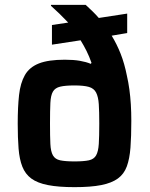

<svg xmlns="http://www.w3.org/2000/svg" viewBox="-20 -763 617 791"><path d="M287 8Q221 8 177.5 -0.5Q134 -9 109 -27.5Q84 -46 72 -76.5Q60 -107 56.5 -151Q53 -195 53 -254Q53 -322 58.5 -371.5Q64 -421 82.5 -453.5Q101 -486 140 -501.5Q179 -517 247 -517Q283 -517 309 -512.5Q335 -508 354 -500L357 -504Q348 -530 336.5 -553Q325 -576 312 -597L194 -579V-660L261 -670Q243 -689 225 -706.5Q207 -724 190 -739V-743H333Q347 -730 360.5 -717Q374 -704 387 -689L504 -707V-627L440 -616Q461 -582 477 -541.5Q493 -501 503 -450Q509 -424 513 -394.5Q517 -365 519 -333Q521 -301 521 -265Q521 -201 517.5 -155Q514 -109 502.5 -77.5Q491 -46 465.5 -27.5Q440 -9 397 -0.5Q354 8 287 8ZM287 -98Q325 -98 346 -102.5Q367 -107 376 -123Q385 -139 387 -170Q389 -201 389 -254Q389 -303 387 -333.5Q385 -364 376 -381.5Q367 -399 346 -405Q325 -411 287 -411Q249 -411 228 -406Q207 -401 198 -385.5Q189 -370 187.5 -338.5Q186 -307 186 -254Q186 -201 187.5 -170Q189 -139 198 -123Q207 -107 228 -102.5Q249 -98 287 -98Z"/></svg>

Font: Saira Thin SemiBold
Style: Regular
Weight: 600
Version: Version 1.101